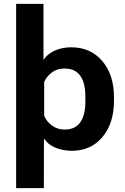

<svg xmlns="http://www.w3.org/2000/svg" viewBox="-20 -770 645 993"><path d="M63.5 203.1V-750H204.8V-460.2Q223.4 -489.7 261.8 -507.6Q300.3 -525.4 348.4 -525.4Q447.8 -525.4 508.7 -454.7Q569.6 -384 569.6 -265.6V-250Q569.6 -132.1 509.8 -61.2Q450 9.8 353 9.8Q305.2 9.8 266.8 -6.1Q228.5 -22 211.2 -49.8H207.3L206.8 203.1ZM208.5 -171.4Q219.7 -142.6 248.2 -121.2Q276.6 -99.9 314.7 -99.9Q368.7 -99.9 395 -137.1Q421.4 -174.3 421.4 -241.9V-273.4Q421.4 -341.1 395 -378.3Q368.7 -415.5 314 -415.5Q274.2 -415.5 247.6 -394.8Q220.9 -374 208.5 -346.2Z"/></svg>

Font: RobotoFlex
Style: Regular
Weight: 400
Designer: Berlow after Robertson
Foundry: Google
Version: Version 2.136